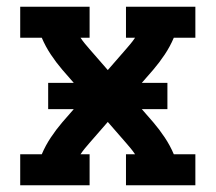

<svg xmlns="http://www.w3.org/2000/svg" viewBox="-20 -550 640 570"><path d="M40 0V-92H104Q115 -118 131 -142Q147 -166 165 -187L199 -226H123V-304H199L165 -343Q147 -364 131 -388Q115 -412 104 -438H40V-530H246V-438H219Q225 -429 232 -420.5Q239 -412 246 -404L300 -342L354 -404Q361 -412 368 -420.5Q375 -429 381 -438H354V-530H560V-438H496Q485 -412 469 -388Q453 -364 435 -343L401 -304H477V-226H401L435 -187Q453 -166 469 -142Q485 -118 496 -92H560V0H354V-92H381Q375 -101 368 -109.5Q361 -118 354 -126L300 -188L246 -126Q239 -118 232 -109.5Q225 -101 219 -92H246V0Z"/></svg>

Font: Iosevka Curly Slab SmBdEx
Style: Regular
Weight: 600
Width: 7
Monospace: yes
Designer: Belleve Invis
Foundry: Belleve Invis
Version: Version 11.1.0; ttfautohint (v1.8.3)